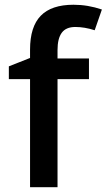

<svg xmlns="http://www.w3.org/2000/svg" viewBox="-20 -785 447 805"><path d="M353 -453.1H221.2V0H106V-453.1H17.1V-506.8L106 -542V-577.1Q106 -672.9 150.9 -719Q195.8 -765.1 288.1 -765.1Q348.6 -765.1 407.2 -745.1L377 -658.2Q334.5 -671.9 295.9 -671.9Q256.8 -671.9 239 -647.7Q221.2 -623.5 221.2 -575.2V-540H353Z"/></svg>

Font: f3_56222          
Style: Regular
Weight: 600
Foundry: Ascender Corporation
Version: Version 1.10